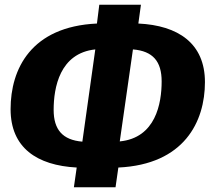

<svg xmlns="http://www.w3.org/2000/svg" viewBox="-20 -754 892 816"><path d="M851 -405C851 -570 737 -646 568 -654L579 -734H402L392 -654C112 -641 25 -461 25 -290C25 -126 137 -51 306 -42L294 42H471L483 -42C763 -55 851 -237 851 -405ZM489 -153 545 -544C630 -537 667 -493 667 -408C667 -315 642 -168 489 -153ZM208 -287C208 -382 234 -528 385 -544L330 -152C246 -159 208 -203 208 -287Z"/></svg>

Font: Fira Sans ExtraBold
Style: Italic
Weight: 800
Italic angle: -8°
Designer: bBox Type GmbH & Carrois Corporate GbR & Edenspiekermann AG
Foundry: bBox Type GmbH & Carrois Corporate GbR & Edenspiekermann AG
Version: Version 4.301;PS 004.301;hotconv 1.0.88;makeotf.lib2.5.64775